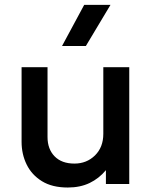

<svg xmlns="http://www.w3.org/2000/svg" viewBox="-20 -780 644 814"><path d="M267.5 15Q201 15 157.8 -11.8Q114.5 -38.5 93 -82.5Q71.5 -126.5 71.5 -178.5V-495H181.5V-199Q181.5 -148 211.5 -117.2Q241.5 -86.5 295.5 -86.5Q347.5 -86.5 382.8 -121.2Q418 -156 418 -212.5V-495H528V0H429V-58.5Q400 -23.5 360 -4.2Q320 15 267.5 15ZM243 -585 337 -759.5H448.5L344 -585Z"/></svg>

Font: Geologica
Style: Regular
Weight: 400
Designer: Sindre Bremnes, Frode Helland
Foundry: Monokrom Skriftforlag AS
Version: Version 1.010; ttfautohint (v1.8.4.7-5d5b);gftools[0.9.28]